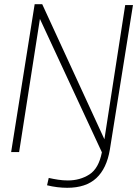

<svg xmlns="http://www.w3.org/2000/svg" viewBox="-20 -724 662 914"><path d="M33 0 145 -704H181L477 -61L576 -700H613L503 -12Q488 78 438.5 124Q389 170 300 170Q277 170 252.5 167Q228 164 204 158L212 123Q234 128 257 131.5Q280 135 303 135Q361 135 405.5 106.5Q450 78 465 1L170 -634L71 0Z"/></svg>

Font: Georama ExtraLight
Style: Italic
Weight: 200
Italic angle: -9°
Designer: Jean-Baptiste Levee
Foundry: Production Type
Version: Version 1.000